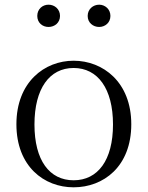

<svg xmlns="http://www.w3.org/2000/svg" viewBox="-20 -785 630 819"><path d="M294 14C421 14 540 -74 540 -255C540 -435 419 -526 294 -526C170 -526 50 -435 50 -255C50 -75 168 14 294 14ZM294 -16C191 -16 127 -101 127 -254C127 -407 191 -495 294 -495C397 -495 462 -407 462 -254C462 -101 397 -16 294 -16ZM187 -670C213 -670 236 -688 236 -717C236 -746 213 -765 187 -765C161 -765 139 -746 139 -717C139 -688 161 -670 187 -670ZM403 -670C428 -670 451 -688 451 -717C451 -746 428 -765 403 -765C377 -765 354 -746 354 -717C354 -688 377 -670 403 -670Z"/></svg>

Font: Noto Serif CJK SC Light
Style: Regular
Weight: 300
Designer: Ryoko NISHIZUKA 西塚涼子 (kana & ideographs); Frank Grießhammer (Latin, Greek & Cyrillic); Wenlong ZHANG 张文龙 (bopomofo); San
Foundry: Adobe
Version: Version 2.001;hotconv 1.1.0;makeotfexe 2.6.0